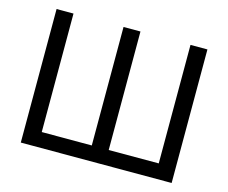

<svg xmlns="http://www.w3.org/2000/svg" viewBox="-100 -848 1172 986"><g transform="rotate(15 486.0 -355.0)"><path d="M85 0V-710H175V-80H441V-710H531V-80H797V-710H887V0Z"/></g></svg>

Font: Raleway Medium
Style: Regular
Weight: 500
Designer: Matt McInerney, Pablo Impallari, Rodrigo Fuenzalida
Foundry: Matt McInerney, Pablo Impallari, Rodrigo Fuenzalida
Version: Version 4.026